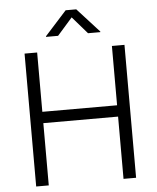

<svg xmlns="http://www.w3.org/2000/svg" viewBox="-61 -995 858 1047"><g transform="rotate(-5 367.5 -471.5)"><path d="M94.2 0V-727.5H163.1V-402.8H572.3V-727.5H641.1V0H572.3V-340.8H163.1V0ZM284.7 -808.1H218.8V-811.5L337.9 -943.4H396L516.1 -811.5V-808.1H448.7L367.2 -901.9Z"/></g></svg>

Font: Inter 16pt Light
Style: Regular
Weight: 300
Version: Version 4.001;git-66647c0bb